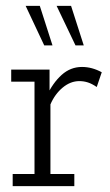

<svg xmlns="http://www.w3.org/2000/svg" viewBox="-20 -631 373 651"><path d="M23 0V-41H97V-354H18V-395H148V-301L138 -305Q159 -350 189 -377Q219 -404 258 -404Q292 -404 325 -386L308 -336Q292 -347 278 -351.5Q264 -356 249 -356Q219 -356 192.5 -334Q166 -312 151 -277V-41H232V0ZM236 -477 172 -611H221L264 -477ZM130 -477 67 -611H115L158 -477Z"/></svg>

Font: Rokkitt SemiBold Light
Style: Regular
Weight: 300
Version: Version 3.103